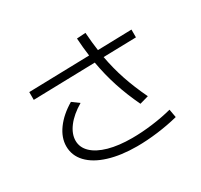

<svg xmlns="http://www.w3.org/2000/svg" viewBox="-148 -924 1161 1107"><g transform="rotate(-30 432.0 -371.0)"><path d="M115.2 -217.8Q115.2 -274.9 155.3 -329.8Q195.3 -384.8 266.6 -426.8L311.5 -393.6Q247.1 -355.5 212.4 -309.8Q177.7 -264.2 177.7 -218.8Q177.7 -173.8 213.1 -139.9Q248.5 -106 314.2 -87.6Q379.9 -69.3 468.8 -69.3Q533.7 -69.3 604.2 -78.4Q674.8 -87.4 736.3 -103.5L746.1 -48.8Q680.7 -32.2 607.9 -22.9Q535.2 -13.7 469.7 -13.7Q363.3 -13.7 283 -38.6Q202.6 -63.5 158.9 -109.6Q115.2 -155.8 115.2 -217.8ZM86.9 -595.7 491.2 -606Q483.4 -663.1 479.5 -725.6L538.1 -729.5Q543 -660.6 550.8 -607.4L777.3 -613.3V-561.5L559.1 -556.2Q574.2 -473.6 600.3 -395.8Q626.5 -317.9 667 -233.4L608.4 -216.8Q567.4 -302.7 540.8 -384.8Q514.2 -466.8 499 -554.2L86.9 -543.9Z"/></g></svg>

Font: Pretendard GOV Light
Style: Regular
Weight: 300
Designer: Base glyphs from Inter by Rasmus Andersson; Hangeul glyphs from Noto Sans CJK(Source Han Sans) by Jang Soo-young and Kan
Foundry: Kil Hyung-jin
Version: Version 1.309